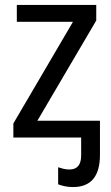

<svg xmlns="http://www.w3.org/2000/svg" viewBox="-20 -556 449 776"><path d="M369 -536V-473L131 -68H384V70Q384 200 275 200Q256 200 240.5 196.5Q225 193 215 189V120Q224 123 235.5 126Q247 129 261 129Q308 129 308 72V0H34V-57L275 -468H48V-536Z"/></svg>

Font: Noto Sans SemiCondensed
Style: Regular
Weight: 400
Width: 4
Designer: Monotype Design Team
Foundry: Monotype Imaging Inc.
Version: Version 2.013; ttfautohint (v1.8.4.7-5d5b)